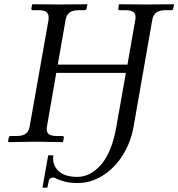

<svg xmlns="http://www.w3.org/2000/svg" viewBox="-20 -666 837 901"><path d="M525.9 -70.8 570.8 -324.2H244.1L200.2 -71.8Q199.2 -66.9 199.2 -60.1Q199.2 -43.5 210.4 -35.6Q221.7 -27.8 247.1 -27.8H272.9Q276.4 -27.8 278.3 -25.6Q280.3 -23.4 279.8 -20L275.9 -1L273.9 1Q188 -1 147.9 -1L20 1L18.1 -1L21 -20Q22.5 -27.8 29.8 -27.8H57.1Q86.9 -27.8 101.1 -38.8Q115.2 -49.8 119.1 -71.8L208 -574.2V-585.9Q208 -602.5 197 -610.4Q186 -618.2 161.1 -618.2H133.8Q130.9 -618.2 128.7 -620.4Q126.5 -622.6 127 -626L130.9 -645L132.8 -646Q219.7 -645 258.8 -645L388.2 -646L390.1 -645L386.2 -626Q384.8 -618.2 377 -618.2H351.1Q321.3 -618.2 306.6 -607.2Q292 -596.2 288.1 -574.2L251 -362.8H578.1L615.2 -574.2Q616.2 -578.1 616.2 -585.9Q616.2 -602.5 604.7 -610.4Q593.3 -618.2 567.9 -618.2H542Q533.7 -618.2 535.2 -626L538.1 -645L540 -646Q627 -645 666 -645L794.9 -646L796.9 -645L793 -626Q791.5 -618.2 784.2 -618.2H757.8Q728 -618.2 713.4 -607.2Q698.7 -596.2 694.8 -574.2L606.9 -71.8Q594.2 1 556.4 61.5Q518.6 122.1 462.6 157.5Q406.7 192.9 345.2 192.9Q309.1 192.9 284.2 186.3Q259.3 179.7 247.1 173.3Q234.9 167 230 167Q219.7 167 210.9 175.8Q209 180.7 202.1 214.8H179.2L206.1 63H230Q229 67.9 229 78.1Q229 107.4 249 130.9Q278.8 164.1 342.8 164.1Q404.3 164.1 454.6 106.4Q504.9 48.3 525.9 -70.8Z"/></svg>

Font: Linux Libertine G
Style: Italic
Weight: 400
Italic angle: -12°
Designer: Philipp H. Poll
Foundry: Philipp H. Poll
Version: Version 5.1.3